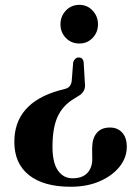

<svg xmlns="http://www.w3.org/2000/svg" viewBox="-20 -602 548 770"><path d="M320.5 -267.5Q324.5 -236.5 298.5 -219.5L274.5 -204.5Q231 -178 210.8 -133.5Q190.5 -89 190.5 -13Q190.5 50 212.2 81.5Q234 113 271 113Q310 113 330 92Q350 71 350 36L349.5 -6Q349.5 -46.5 367.8 -68.5Q386 -90.5 420 -90.5Q451 -91 469.8 -70.5Q488.5 -50 488.5 -13.5Q488.5 30 459.8 66.2Q431 102.5 380.2 124.8Q329.5 147 263.5 147Q155.5 147 96.5 100.5Q37.5 54 37.5 -33Q37.5 -188 216 -239L242.5 -246Q263.5 -251.5 267.5 -276L273.5 -352.5Q280.5 -371.5 295.5 -371.5Q312.5 -371.5 315.5 -353ZM298.5 -582.5Q330 -582.5 351.5 -559.5Q373 -536.5 373 -504.5Q373 -472.5 351.5 -450Q330 -427.5 298.5 -427.5Q265.5 -427.5 244 -450Q222.5 -472.5 222.5 -504.5Q222.5 -536.5 244 -559.5Q265.5 -582.5 298.5 -582.5Z"/></svg>

Font: Fraunces 144pt S050 SemiBold
Style: Regular
Weight: 600
Version: Version 1.000; ttfautohint (v1.8.3)